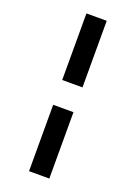

<svg xmlns="http://www.w3.org/2000/svg" viewBox="-177 -938 776 1098"><g transform="rotate(20 211.0 -389.0)"><path d="M149.4 -869.1H272.9V-463.9H149.4ZM149.4 -313H272.9V90.8H149.4Z"/></g></svg>

Font: Merriweather UltraBold
Style: Regular
Weight: 900
Designer: Eben Sorkin ( sorkintype@gmail.com )
Foundry: Eben Sorkin
Version: Version 1.570; ttfautohint (v1.3) -l 8 -r 32 -G 0 -x 0 -H 60